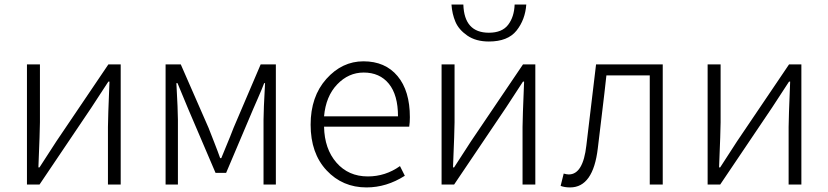

<svg xmlns="http://www.w3.org/2000/svg" viewBox="-20 -819 3676 852"><path d="M99.6 0V-533.2H157.2V-276.4Q157.2 -242.2 150.4 -76.2H155.3L230.5 -192.4L460.9 -533.2H515.6V0H459V-255.9Q459 -291 465.8 -457H460.9Q407.2 -374 385.7 -341.8L155.3 0Z M714.8 0V-533.2H782.2L905.3 -252Q912.1 -234.4 930.2 -188.5Q948.2 -142.6 957 -117.2H961.9Q1011.7 -237.3 1016.6 -252L1136.7 -533.2H1204.1V0H1149.4V-288.1Q1149.4 -327.1 1156.2 -450.2H1152.3Q1143.6 -426.8 1125 -384.3Q1106.4 -341.8 1103.5 -335L983.4 -51.8H936.5L815.4 -335Q773.4 -435.5 767.6 -450.2H762.7Q769.5 -327.1 769.5 -288.1V0Z M1606.4 12.7Q1500 12.7 1429.2 -63Q1358.4 -138.7 1358.4 -265.6Q1358.4 -390.6 1428.2 -468.8Q1498 -546.9 1592.8 -546.9Q1689.5 -546.9 1744.1 -481.4Q1798.8 -416 1798.8 -298.8Q1798.8 -275.4 1795.9 -256.8H1418Q1419.9 -158.2 1473.1 -97.2Q1526.4 -36.1 1612.3 -36.1Q1690.4 -36.1 1754.9 -82L1776.4 -39.1Q1695.3 12.7 1606.4 12.7ZM1418 -302.7H1746.1Q1746.1 -397.5 1705.6 -447.3Q1665 -497.1 1593.8 -497.1Q1526.4 -497.1 1476.1 -444.3Q1425.8 -391.6 1418 -302.7Z M1939.5 0V-533.2H1997.1V-276.4Q1997.1 -242.2 1990.2 -76.2H1995.1L2070.3 -192.4L2300.8 -533.2H2355.5V0H2298.8V-255.9Q2298.8 -291 2305.7 -457H2300.8Q2247.1 -374 2225.6 -341.8L1995.1 0ZM2149.4 -634.8Q2091.8 -634.8 2053.7 -661.1Q2015.6 -687.5 2001 -722.2Q1986.3 -756.8 1983.4 -798.8H2036.1Q2040 -673.8 2149.4 -673.8Q2208 -673.8 2234.9 -709Q2261.7 -744.1 2263.7 -798.8H2315.4Q2310.5 -731.4 2272 -683.1Q2233.4 -634.8 2149.4 -634.8Z M2509.8 12.7Q2485.4 12.7 2467.8 5.9L2481.4 -48.8Q2495.1 -44.9 2503.9 -44.9Q2567.4 -44.9 2582 -173.8Q2588.9 -234.4 2603.5 -353.5Q2618.2 -472.7 2625 -533.2H2920.9V0H2863.3V-484.4H2670.9Q2664.1 -419.9 2649.4 -299.3Q2634.8 -178.7 2632.8 -161.1Q2612.3 12.7 2509.8 12.7Z M3120.1 0V-533.2H3177.7V-276.4Q3177.7 -242.2 3170.9 -76.2H3175.8L3251 -192.4L3481.4 -533.2H3536.1V0H3479.5V-255.9Q3479.5 -291 3486.3 -457H3481.4Q3427.7 -374 3406.2 -341.8L3175.8 0Z"/></svg>

Font: Gen Shin Gothic Light
Style: Regular
Weight: 200
Designer: [Source Han Sans]
Ryoko NISHIZUKA  (kana & ideographs); Paul D. Hunt (Latin, Greek & Cyrillic); Wenlong ZHANG  (bopomofo
Version: Version 1.002.20150607